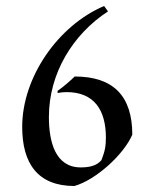

<svg xmlns="http://www.w3.org/2000/svg" viewBox="-20 -605 491 640"><path d="M143 -215C143 -360 222 -490 340 -567L327 -585C174 -520 54 -348 54 -182C54 -60 106 15 228 15C299 -5 392 -89 421 -156C421 -285 358 -350 229 -350C209 -331 194 -318 172 -302V-295C182 -297 192 -298 202 -298C294 -298 333 -238 333 -146C333 -116 329 -99 318 -71C301 -51 275 -47 249 -47C165 -47 143 -131 143 -215Z"/></svg>

Font: Almendra
Style: Regular
Weight: 400
Designer: Ana Sanfelippo
Foundry: Ana Sanfelippo
Version: Version 1.003